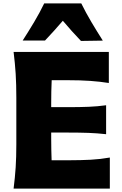

<svg xmlns="http://www.w3.org/2000/svg" viewBox="-20 -1117 723 1137"><path d="M60.5 0Q68.8 -64.9 72.8 -125.7Q76.7 -186.5 76.7 -263.2V-538.6Q76.7 -617.7 72.8 -680.4Q68.8 -743.2 60.5 -809.6H624.5V-625.5Q573.2 -633.8 514.9 -637.9Q456.5 -642.1 377.9 -642.1H286.1Q284.7 -609.4 283.9 -575.9Q283.2 -542.5 283.2 -504.9V-482.4H380.9Q453.6 -482.4 506.3 -484.6Q559.1 -486.8 608.4 -493.7V-322.3Q556.6 -328.1 503.9 -330.1Q451.2 -332 380.4 -332H283.2V-296.9Q283.2 -261.2 283.9 -229.7Q284.7 -198.2 285.6 -168H392.1Q458 -168 516.8 -171.1Q575.7 -174.3 630.4 -184.1V0ZM459.5 -874.5Q431.2 -903.8 404.5 -933.8Q377.9 -963.9 352.1 -994.1Q326.7 -964.4 300.3 -935.1Q273.9 -905.8 246.6 -877H114.3Q149.4 -931.6 182.4 -986.8Q215.3 -1042 241.7 -1096.7H461.4Q488.3 -1042 521 -986.8Q553.7 -931.6 588.9 -876.5Z"/></svg>

Font: Pinar-DS4-FD ExtraBold
Style: Regular
Weight: 800
Designer: Amin Abedi
Version: Version 3.000